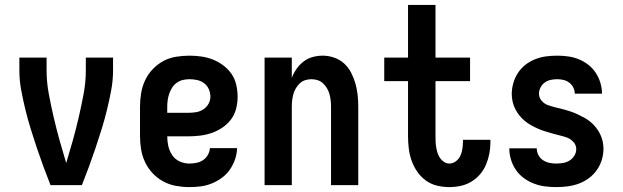

<svg xmlns="http://www.w3.org/2000/svg" viewBox="-20 -755 2540 783"><path d="M186 0Q171 -38 157 -76Q143 -114 130 -152.5Q117 -191 105 -230Q93 -269 83.5 -308Q74 -347 66.5 -387Q59 -427 59 -468V-520H170V-468Q170 -420 179 -372Q188 -324 199 -276.5Q210 -229 223 -182.5Q236 -136 250 -90Q264 -136 277 -182.5Q290 -229 301 -276.5Q312 -324 321 -372Q330 -420 330 -468V-520H441V-468Q441 -427 433.5 -387Q426 -347 416.5 -308Q407 -269 395 -230Q383 -191 370 -152.5Q357 -114 343 -76Q329 -38 314 0Z M752 8Q725 8 697.5 3Q670 -2 646 -15Q622 -28 603 -48Q584 -68 572 -93Q560 -118 555.5 -145.5Q551 -173 551 -200V-320Q551 -348 555.5 -375Q560 -402 571.5 -427Q583 -452 602.5 -472.5Q622 -493 646 -506Q670 -519 697.5 -523.5Q725 -528 753 -528Q777 -528 801.5 -524.5Q826 -521 848.5 -512Q871 -503 891 -488Q911 -473 924.5 -453Q938 -433 943.5 -409Q949 -385 949 -360Q949 -336 943 -312Q937 -288 922.5 -268.5Q908 -249 887.5 -235Q867 -221 844 -213Q821 -205 796.5 -202Q772 -199 748 -199H662Q662 -179 666.5 -159Q671 -139 682.5 -122Q694 -105 713 -96.5Q732 -88 752 -88Q767 -88 781.5 -91Q796 -94 808 -102Q820 -110 827.5 -123Q835 -136 836 -151H947Q946 -127 938.5 -105Q931 -83 917.5 -63.5Q904 -44 885 -30Q866 -16 844 -7Q822 2 799 5Q776 8 752 8ZM748 -295Q764 -295 779.5 -297.5Q795 -300 808.5 -308.5Q822 -317 830 -331Q838 -345 838 -361Q838 -377 831.5 -391.5Q825 -406 812.5 -415.5Q800 -425 784.5 -428.5Q769 -432 753 -432Q740 -432 726.5 -429Q713 -426 701.5 -418Q690 -410 682.5 -398.5Q675 -387 670.5 -374Q666 -361 664 -347.5Q662 -334 662 -320V-295Z M1059 0V-520H1170V-438Q1178 -458 1190 -475Q1202 -492 1218.5 -504.5Q1235 -517 1255 -522.5Q1275 -528 1296 -528Q1320 -528 1343 -520Q1366 -512 1383.5 -496Q1401 -480 1412 -458.5Q1423 -437 1429.5 -414Q1436 -391 1438.5 -367.5Q1441 -344 1441 -320V0H1330V-320Q1330 -333 1328.5 -346Q1327 -359 1323.5 -371.5Q1320 -384 1313.5 -395Q1307 -406 1297.5 -415Q1288 -424 1275.5 -428Q1263 -432 1250 -432Q1237 -432 1224.5 -428Q1212 -424 1202.5 -415Q1193 -406 1186.5 -395Q1180 -384 1176.5 -371.5Q1173 -359 1171.5 -346Q1170 -333 1170 -320V0Z M1812 8Q1787 8 1762 2Q1737 -4 1716.5 -19Q1696 -34 1681.5 -55Q1667 -76 1658.5 -100Q1650 -124 1647 -149.5Q1644 -175 1644 -200V-424H1547V-520H1644V-735H1756V-520H1897V-424H1756V-200Q1756 -188 1756.5 -176.5Q1757 -165 1759 -153.5Q1761 -142 1764.5 -131Q1768 -120 1774.5 -110.5Q1781 -101 1791 -94.5Q1801 -88 1812 -88Q1827 -88 1839.5 -97.5Q1852 -107 1858 -121Q1864 -135 1866 -150Q1868 -165 1868 -180Q1868 -181 1868 -182.5Q1868 -184 1868 -185H1980Q1980 -182 1980 -179.5Q1980 -177 1980 -175Q1980 -151 1975.5 -128Q1971 -105 1962 -83.5Q1953 -62 1937.5 -44Q1922 -26 1902 -14Q1882 -2 1859 3Q1836 8 1812 8Z M2248 8Q2225 8 2202 5Q2179 2 2157 -6.5Q2135 -15 2116 -29Q2097 -43 2084 -62Q2071 -81 2064 -103.5Q2057 -126 2057 -150H2169Q2169 -136 2175.5 -123Q2182 -110 2194 -102Q2206 -94 2220 -91Q2234 -88 2248 -88Q2263 -88 2277 -90.5Q2291 -93 2303 -100.5Q2315 -108 2322.5 -120.5Q2330 -133 2330 -147Q2330 -163 2319 -175.5Q2308 -188 2293.5 -193.5Q2279 -199 2263.5 -202.5Q2248 -206 2233 -210.5Q2218 -215 2203 -219.5Q2188 -224 2173.5 -230.5Q2159 -237 2145.5 -244.5Q2132 -252 2120 -262Q2108 -272 2098 -284.5Q2088 -297 2081 -311Q2074 -325 2070.5 -340.5Q2067 -356 2067 -372Q2067 -394 2073.5 -416.5Q2080 -439 2092.5 -458Q2105 -477 2123 -491Q2141 -505 2162.5 -513.5Q2184 -522 2206.5 -525Q2229 -528 2252 -528Q2274 -528 2296.5 -525Q2319 -522 2340 -513.5Q2361 -505 2379 -491Q2397 -477 2409.5 -458Q2422 -439 2428.5 -417Q2435 -395 2435 -373H2324Q2324 -386 2318 -398Q2312 -410 2301.5 -418Q2291 -426 2278 -429Q2265 -432 2252 -432Q2238 -432 2225 -429Q2212 -426 2201.5 -418.5Q2191 -411 2184.5 -398.5Q2178 -386 2178 -373Q2178 -357 2188.5 -344.5Q2199 -332 2214 -326.5Q2229 -321 2244 -317.5Q2259 -314 2274.5 -310Q2290 -306 2305 -301Q2320 -296 2334 -289.5Q2348 -283 2362 -275.5Q2376 -268 2388 -258Q2400 -248 2410 -235.5Q2420 -223 2427 -209Q2434 -195 2437.5 -179.5Q2441 -164 2441 -149Q2441 -125 2434 -102.5Q2427 -80 2413.5 -61Q2400 -42 2381 -28Q2362 -14 2340 -6Q2318 2 2295 5Q2272 8 2248 8Z"/></svg>

Font: Iosevka Julsh Curly
Style: Bold
Weight: 700
Designer: Belleve Invis
Foundry: Belleve Invis
Version: Version 15.0.2; ttfautohint (v1.8.4)